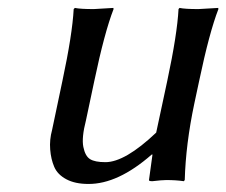

<svg xmlns="http://www.w3.org/2000/svg" viewBox="-20 -452 568 482"><path d="M360.8 -64Q275.9 10.3 201.7 9.8Q168.5 9.8 146.5 -2Q124.5 -13.7 116.2 -33Q107.9 -52.2 106 -76.7Q104 -101.1 110.8 -126L136.7 -249Q161.6 -365.7 165 -429.2L168 -432.1Q181.6 -429.2 215.3 -429.2L264.6 -432.1L265.1 -429.2Q242.2 -370.1 216.8 -249L195.8 -149.9Q184.6 -106.4 189.2 -83.3Q193.8 -60.1 206.1 -52.5Q218.3 -44.9 244.6 -44.9Q293.9 -44.9 372.1 -119.1L399.9 -249Q424.8 -365.7 428.2 -429.2L430.7 -432.1Q444.3 -429.2 478 -429.2L527.8 -432.1L528.3 -429.2Q505.4 -370.1 480 -249L467.8 -191.9Q446.3 -90.3 443.8 0L441.4 2.9Q422.4 0 397.5 0Q386.7 0 362.3 2.9Q353.5 2.9 354 0L362.8 -64Z"/></svg>

Font: Linux Biolinum O
Style: Italic
Weight: 400
Italic angle: -12°
Designer: Philipp H. Poll
Foundry: Philipp H. Poll
Version: Version 1.1.3